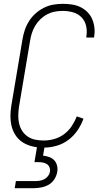

<svg xmlns="http://www.w3.org/2000/svg" viewBox="-20 -763 540 1003"><path d="M57 220 63 183H163Q175 183 187.5 181Q200 179 211.5 173Q223 167 231 156.5Q239 146 241 134Q243 122 238.5 111Q234 100 224.5 94Q215 88 203.5 86Q192 84 180 84H160L173 6Q148 3 125 -6Q102 -15 84.5 -30Q67 -45 55.5 -66Q44 -87 39 -110.5Q34 -134 34.5 -159.5Q35 -185 39 -210L97 -555Q101 -580 109 -604.5Q117 -629 131 -651.5Q145 -674 165 -692Q185 -710 208.5 -722Q232 -734 257.5 -738.5Q283 -743 307 -743Q332 -743 355.5 -739.5Q379 -736 399 -726.5Q419 -717 435.5 -701Q452 -685 461 -664.5Q470 -644 473 -620.5Q476 -597 472 -573L471 -567H431V-572Q436 -600 430 -627Q424 -654 406 -672.5Q388 -691 362 -698.5Q336 -706 307 -706Q287 -706 266 -702Q245 -698 226 -688Q207 -678 191 -662.5Q175 -647 164 -628.5Q153 -610 146.5 -590Q140 -570 137 -549L79 -204Q76 -182 75.5 -160Q75 -138 80 -117Q85 -96 96.5 -78.5Q108 -61 125 -49.5Q142 -38 163.5 -33.5Q185 -29 208 -29Q235 -29 262.5 -36.5Q290 -44 314 -61.5Q338 -79 354.5 -104Q371 -129 381 -155L416 -143Q405 -112 385.5 -83Q366 -54 338.5 -33Q311 -12 277.5 -2Q244 8 212 8L205 50Q222 52 237.5 57.5Q253 63 263.5 74.5Q274 86 278 102Q282 118 279 135Q276 154 264.5 172.5Q253 191 235 201.5Q217 212 196.5 216Q176 220 157 220Z"/></svg>

Font: Iosevka SS18 Extralight
Style: Italic
Weight: 200
Italic angle: -9°
Monospace: yes
Designer: Belleve Invis
Foundry: Belleve Invis
Version: Version 25.1.1; ttfautohint (v1.8.4)